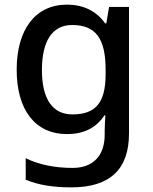

<svg xmlns="http://www.w3.org/2000/svg" viewBox="-20 -569 660 829"><path d="M269 -549C133 -549 52 -442 52 -268C52 -93 133 10 269 10C339 10 394 -15 431 -71H435C434 -57 432 -22 432 -5V13C432 104 381 156 294 156C217 156 147 142 91 114V207C146 230 210 240 288 240C456 240 537 161 537 7V-539H451L439 -468H434C395 -523 338 -549 269 -549ZM291 -461C391 -461 436 -406 436 -268V-248C436 -125 392 -75 293 -75C206 -75 161 -142 161 -267C161 -393 207 -461 291 -461Z"/></svg>

Font: Noto Sans Gujarati Medium
Style: Regular
Weight: 500
Designer: Jelle Bosma - Monotype Design Team, Universal Thirst
Foundry: Monotype Imaging Inc.
Version: Version 2.106